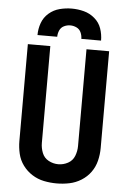

<svg xmlns="http://www.w3.org/2000/svg" viewBox="-62 -994 701 1047"><g transform="rotate(5 288.0 -470.5)"><path d="M288 8Q323 8 357.5 1Q392 -6 422.5 -25Q453 -44 473.5 -72.5Q494 -101 502.5 -135.5Q511 -170 511 -205V-735H387V-205Q387 -177 376.5 -150.5Q366 -124 341 -110.5Q316 -97 288 -97Q260 -97 235 -110.5Q210 -124 199.5 -150.5Q189 -177 189 -205V-735H66V-205Q66 -170 74 -135.5Q82 -101 103 -72.5Q124 -44 154 -25Q184 -6 218.5 1Q253 8 288 8ZM114 -789H222Q222 -807 229.5 -824Q237 -841 253.5 -849Q270 -857 288 -857Q306 -857 322.5 -849Q339 -841 346.5 -824Q354 -807 354 -789H462Q462 -823 451 -855Q440 -887 413.5 -909.5Q387 -932 354.5 -940.5Q322 -949 288 -949Q255 -949 222 -940.5Q189 -932 163 -909.5Q137 -887 125.5 -855Q114 -823 114 -789Z"/></g></svg>

Font: Iosevka Sparkle
Style: Bold
Weight: 700
Designer: Belleve Invis
Foundry: Belleve Invis
Version: Version 4.5.0; ttfautohint (v1.8.3)